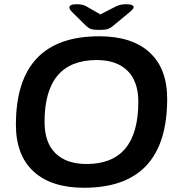

<svg xmlns="http://www.w3.org/2000/svg" viewBox="-20 -878 844 905"><path d="M376 7Q222 7 138.5 -69.5Q55 -146 55 -290Q55 -707 448 -707Q602 -707 685 -631Q768 -555 768 -412Q768 7 376 7ZM388 -105Q632 -105 632 -398Q632 -494 581 -544.5Q530 -595 436 -595Q190 -595 190 -303Q190 -206 241.5 -155.5Q293 -105 388 -105ZM575 -858Q595 -858 602.5 -854Q610 -850 610 -845Q610 -840 605.5 -834.5Q601 -829 589 -819L514 -757Q500 -745 487 -741Q474 -737 447 -737Q420 -737 408 -741.5Q396 -746 384 -758L322 -819Q312 -829 309.5 -834Q307 -839 307 -843Q307 -849 314 -853.5Q321 -858 342 -858Q355 -858 365.5 -856Q376 -854 387 -848L453 -810L525 -847Q540 -854 551 -856Q562 -858 575 -858Z"/></svg>

Font: Asap Semi Expanded Semi Expanded SemiBold
Style: Italic
Weight: 600
Width: 6
Italic angle: -6°
Designer: Pablo Cosgaya
Foundry: Omnibus-Type
Version: Version 3.001; ttfautohint (v1.8.4.7-5d5b)